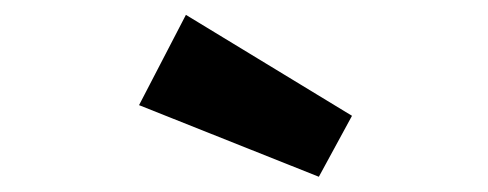

<svg xmlns="http://www.w3.org/2000/svg" viewBox="-20 -854 640 252"><path d="M398.5 -622 162.5 -716 224 -834.5 442 -702Z"/></svg>

Font: Fira Code Light
Style: Bold
Weight: 700
Monospace: yes
Version: Version 5.002